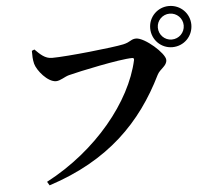

<svg xmlns="http://www.w3.org/2000/svg" viewBox="-59 -911 1118 1027"><g transform="rotate(-5 500.0 -397.0)"><path d="M775 -737C775 -675 824 -626 885 -626C947 -626 996 -675 996 -737C996 -798 947 -847 885 -847C824 -847 775 -798 775 -737ZM816 -737C816 -775 847 -806 885 -806C924 -806 955 -775 955 -737C955 -698 924 -667 885 -667C847 -667 816 -698 816 -737ZM238 -625C201 -625 176 -650 148 -678L134 -672C134 -645 134 -627 140 -602C150 -565 204 -499 249 -499C272 -499 297 -519 320 -525C377 -540 598 -587 665 -587C672 -587 676 -584 674 -575C626 -356 427 -110 154 33L166 53C490 -52 673 -241 793 -485C809 -517 846 -528 846 -561C846 -597 741 -689 695 -689C667 -689 665 -673 624 -664C570 -652 318 -625 238 -625Z"/></g></svg>

Font: Noto Serif JP
Style: Bold
Weight: 700
Designer: Ryoko NISHIZUKA 西塚涼子 (kana & ideographs); Frank Grießhammer (Latin, Greek & Cyrillic); Wenlong ZHANG 张文龙 (bopomofo); San
Foundry: Adobe
Version: Version 2.001;hotconv 1.1.0;makeotfexe 2.6.0